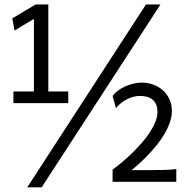

<svg xmlns="http://www.w3.org/2000/svg" viewBox="-20 -801 821 846"><path d="M756.8 0H476.1V-53.7Q496.1 -67.9 518.3 -86.7Q540.5 -105.5 562.5 -127Q584.5 -148.4 604.7 -171.6Q625 -194.8 640.4 -218.3Q655.8 -241.7 664.8 -264.4Q673.8 -287.1 673.8 -307.6Q673.8 -328.1 667.5 -341.8Q661.1 -355.5 650.4 -363.5Q639.6 -371.6 625.5 -375Q611.3 -378.4 595.7 -378.4Q582 -378.4 567.6 -374.5Q553.2 -370.6 539.3 -363.5Q525.4 -356.4 512.9 -346.4Q500.5 -336.4 490.7 -324.7L476.1 -378.4Q484.9 -390.6 499.3 -401.4Q513.7 -412.1 531 -419.9Q548.3 -427.7 567.4 -432.4Q586.4 -437 605 -437Q631.3 -437 655.3 -428.2Q679.2 -419.4 697.5 -403.1Q715.8 -386.7 726.6 -363.8Q737.3 -340.8 737.3 -312.5Q737.3 -287.6 728.5 -262.2Q719.7 -236.8 705.3 -211.9Q690.9 -187 672.1 -163.6Q653.3 -140.1 633.5 -119.4Q613.8 -98.6 594.5 -81.1Q575.2 -63.5 559.1 -51.3H629.9Q673.3 -51.3 706.3 -52.2Q739.3 -53.2 756.8 -56.2ZM129.4 -717.8 43.9 -666.5 34.2 -720.2 136.7 -781.2H192.9V-397.9H280.8V-346.7H39.1V-397.9H129.4ZM687 -781.2 163.6 24.4H100.1L623 -781.2Z"/></svg>

Font: Andika New Basic
Style: Regular
Weight: 400
Designer: Victor Gaultney, Annie Olsen, Julie Remington, Don Collingsworth, Eric Hays
Foundry: SIL International
Version: Version 5.500